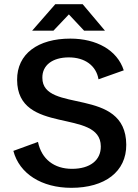

<svg xmlns="http://www.w3.org/2000/svg" viewBox="-20 -886 662 920"><path d="M322 14C482 14 586 -63 585 -193C583 -474 183 -340 183 -513C182 -573 231 -611 310 -611C386 -611 441 -572 452 -506L573 -549C542 -646 442 -701 317 -701C162 -701 61 -628 62 -503C63 -236 462 -369 463 -185C464 -118 411 -77 325 -77C240 -77 179 -123 162 -206L44 -163C73 -53 180 14 322 14ZM134 -739H236L310 -817L383 -739H483L376 -866H245Z"/></svg>

Font: Ronzino Medium
Style: Regular
Weight: 500
Designer: Nunzio Mazzaferro
Foundry: Collletttivo
Version: Version 1.000;Glyphs 3.3 (3337)